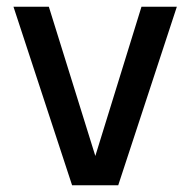

<svg xmlns="http://www.w3.org/2000/svg" viewBox="-20 -550 565 570"><path d="M20 -530H125L263 -87L400 -530H505L331 0H194Z"/></svg>

Font: Cooper Hewitt
Style: Regular
Weight: 707
Designer: Village Type and Design LLC
Foundry: Cooper Hewitt Smithsonian Design Museum
Version: 1.000